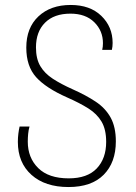

<svg xmlns="http://www.w3.org/2000/svg" viewBox="-20 -744 549 774"><path d="M256 10Q162 10 107 -39Q52 -88 52 -172Q52 -189 54 -205Q56 -221 59 -234H99Q95 -220 93.5 -204.5Q92 -189 92 -173Q92 -108 134 -66.5Q176 -25 257 -25Q332 -25 370 -65Q408 -105 408 -172Q408 -222 389.5 -253.5Q371 -285 336 -307Q301 -329 251 -351Q165 -389 125.5 -433Q86 -477 86 -552Q86 -632 135 -678Q184 -724 265 -724Q343 -724 388.5 -680Q434 -636 434 -571Q434 -556 431 -543H392Q395 -555 395 -570Q395 -620 360 -654.5Q325 -689 264 -689Q198 -689 161.5 -652.5Q125 -616 125 -553Q125 -507 142.5 -477.5Q160 -448 193 -426.5Q226 -405 273 -384Q327 -360 366 -334Q405 -308 426 -270Q447 -232 447 -174Q447 -89 398 -39.5Q349 10 256 10Z"/></svg>

Font: Noto Sans Georgian SemiCondensed ExtraLight
Style: Regular
Weight: 200
Width: 4
Designer: Monotype Design Team, Akaki Razmadze
Foundry: Google LLC
Version: Version 2.005; ttfautohint (v1.8.4.7-5d5b)